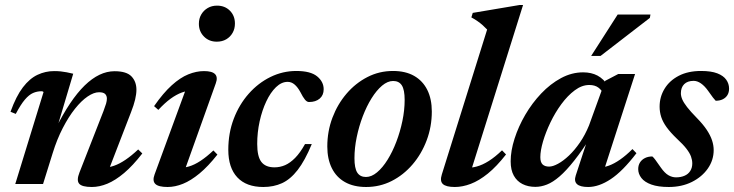

<svg xmlns="http://www.w3.org/2000/svg" viewBox="-20 -735 2932 767"><path d="M43 -280 22 -288.5Q44.5 -351 71.5 -386.2Q98.5 -421.5 130 -436.2Q161.5 -451 196 -451Q210.5 -451 222.5 -449.8Q234.5 -448.5 246.5 -446.2Q258.5 -444 272.5 -440.5L205.5 -216L202 -220.5Q231 -278.5 260 -321.8Q289 -365 318.2 -393.5Q347.5 -422 377.2 -436.2Q407 -450.5 437.5 -450.5Q485.5 -450.5 505.2 -429.8Q525 -409 525 -376.5Q525 -359.5 519.8 -337.2Q514.5 -315 503.5 -287L407 -37L394 -65.5Q414.5 -65.5 436 -73Q457.5 -80.5 481.5 -96.8Q505.5 -113 532 -138L548.5 -122Q510.5 -73 475.8 -43.8Q441 -14.5 409 -1.2Q377 12 347 12Q307.5 12 296.2 -1.2Q285 -14.5 297.5 -46L393.5 -291.5Q400.5 -310 403.8 -321.2Q407 -332.5 407 -341Q407 -352.5 400 -359.5Q393 -366.5 375.5 -366.5Q355 -366.5 330 -349.5Q305 -332.5 279.5 -300.5Q254 -268.5 230.8 -223.5Q207.5 -178.5 190.5 -123.5L152 0H41L154 -367.5Q152.5 -368.5 150.8 -369.5Q149 -370.5 146 -370.5Q128 -370.5 112 -363.5Q96 -356.5 79.5 -337.2Q63 -318 43 -280Z M597.5 -38 728 -393.5 750 -372.5Q728.5 -373.5 706.5 -365.5Q684.5 -357.5 661.2 -340.5Q638 -323.5 612.5 -296L595.5 -311Q632 -363.5 666 -394.2Q700 -425 732.2 -438Q764.5 -451 795 -451Q827.5 -451 839.2 -438.8Q851 -426.5 842 -402L711.5 -37L691 -65Q712.5 -63.5 734.8 -70Q757 -76.5 781.2 -92.5Q805.5 -108.5 832.5 -134L848.5 -117.5Q811.5 -70.5 777 -42Q742.5 -13.5 711 -0.8Q679.5 12 649.5 12Q613 12 600.5 -0.2Q588 -12.5 597.5 -38ZM774.5 -640Q774.5 -661 784 -677.2Q793.5 -693.5 809.8 -703Q826 -712.5 847 -712.5Q878.5 -712.5 898.5 -692.2Q918.5 -672 918.5 -641Q918.5 -620 909.2 -603.8Q900 -587.5 883.8 -578Q867.5 -568.5 846 -568.5Q815 -568.5 794.8 -589Q774.5 -609.5 774.5 -640Z M1129 -408Q1104.5 -408 1082.5 -386.8Q1060.5 -365.5 1043.8 -330Q1027 -294.5 1017.2 -250.2Q1007.5 -206 1007.5 -160Q1007.5 -109.5 1024.2 -88Q1041 -66.5 1076.5 -66.5Q1098.5 -66.5 1118.8 -75.2Q1139 -84 1159 -104.2Q1179 -124.5 1198.5 -159.5H1225.5Q1198 -93 1169 -55.8Q1140 -18.5 1106.5 -3.2Q1073 12 1032 12Q964 12 928 -26.5Q892 -65 892 -136.5Q892 -203.5 913.8 -260.5Q935.5 -317.5 973.5 -360.5Q1011.5 -403.5 1060.5 -427.5Q1109.5 -451.5 1163.5 -451.5Q1220.5 -451.5 1246.8 -430Q1273 -408.5 1273 -378.5Q1273 -354.5 1257 -341Q1241 -327.5 1215 -327.5Q1206.5 -327 1198.2 -337Q1190 -347 1180 -367Q1169.5 -386.5 1157 -397.2Q1144.5 -408 1129 -408Z M1550 -451.5Q1600 -451.5 1634.5 -431.8Q1669 -412 1687 -375.8Q1705 -339.5 1705 -289.5Q1705 -229 1684.5 -174.5Q1664 -120 1628 -78Q1592 -36 1544.8 -12Q1497.5 12 1442.5 12Q1393 12 1358.2 -7.5Q1323.5 -27 1305.5 -63.5Q1287.5 -100 1287.5 -149.5Q1287.5 -210.5 1308 -264.8Q1328.5 -319 1364.5 -361Q1400.5 -403 1447.8 -427.2Q1495 -451.5 1550 -451.5ZM1442 -28Q1464 -28 1486.2 -46.5Q1508.5 -65 1528.2 -96.8Q1548 -128.5 1563.2 -168.5Q1578.5 -208.5 1587.5 -251.8Q1596.5 -295 1596.5 -336Q1596.5 -376.5 1585.2 -394Q1574 -411.5 1550.5 -411.5Q1528.5 -411.5 1506.2 -392.8Q1484 -374 1464.2 -342.2Q1444.5 -310.5 1429.2 -270.5Q1414 -230.5 1405 -187.2Q1396 -144 1396 -103Q1396 -63 1407.2 -45.5Q1418.5 -28 1442 -28Z M1926 -617Q1917 -626.5 1908 -634.5Q1899 -642.5 1888 -650.2Q1877 -658 1863 -665.5L1868.5 -683.5L2055.5 -715H2069.5L1857.5 -39.5L1840 -65.5Q1861.5 -63.5 1884.5 -69.8Q1907.5 -76 1932.8 -92Q1958 -108 1985.5 -134.5L2001.5 -118Q1964 -70 1928.8 -41.5Q1893.5 -13 1860.5 -0.5Q1827.5 12 1797 12Q1762 12 1749.2 0.2Q1736.5 -11.5 1745 -38Z M2280 -34 2334 -198.5 2346.5 -198Q2306.5 -134.5 2274.2 -93.8Q2242 -53 2215.2 -30Q2188.5 -7 2165 2.2Q2141.5 11.5 2118.5 11.5Q2089.5 11.5 2067.2 0.2Q2045 -11 2032.5 -33.5Q2020 -56 2020 -90.5Q2020 -132.5 2035.5 -181Q2051 -229.5 2078.2 -276.2Q2105.5 -323 2142 -361.5Q2178.5 -400 2221.2 -423Q2264 -446 2309.5 -446Q2342.5 -446 2367 -433Q2391.5 -420 2411.5 -390L2390 -359.5Q2384.5 -374.5 2370.5 -385Q2356.5 -395.5 2334 -395.5Q2304.5 -395.5 2276 -374.2Q2247.5 -353 2222.5 -319Q2197.5 -285 2178.8 -245.8Q2160 -206.5 2149.2 -169.8Q2138.5 -133 2138.5 -107Q2138.5 -87 2147.5 -78.2Q2156.5 -69.5 2173.5 -69.5Q2188.5 -69.5 2209.2 -80.8Q2230 -92 2252.8 -113.5Q2275.5 -135 2296.5 -165.5Q2317.5 -196 2333 -234L2397.5 -412L2450 -439.5H2517L2387 -37.5L2371.5 -66Q2390.5 -65.5 2412 -73.2Q2433.5 -81 2457.2 -97.5Q2481 -114 2506.5 -139.5L2522.5 -123Q2467.5 -51 2420 -19.5Q2372.5 12 2329.5 12Q2297.5 12 2285 0.5Q2272.5 -11 2280 -34ZM2341.5 -511.5 2447.5 -677H2578.5L2576 -663.5L2379 -511.5Z M2586 -110Q2591 -106 2597.8 -96.8Q2604.5 -87.5 2620 -65.5Q2635.5 -43.5 2650.2 -35Q2665 -26.5 2680.5 -26.5Q2699.5 -26.5 2714.2 -32.8Q2729 -39 2737.2 -51.8Q2745.5 -64.5 2745.5 -82Q2745.5 -95.5 2740.5 -109.5Q2735.5 -123.5 2722.2 -140.8Q2709 -158 2683.5 -181.5Q2658.5 -205.5 2643.2 -226.5Q2628 -247.5 2621.5 -267.5Q2615 -287.5 2615 -309Q2615 -348 2634.8 -380.5Q2654.5 -413 2691.5 -432.2Q2728.5 -451.5 2780.5 -451.5Q2821 -451.5 2845.5 -442Q2870 -432.5 2881.2 -416.5Q2892.5 -400.5 2892.5 -381Q2892.5 -366 2886 -355.2Q2879.5 -344.5 2867.5 -338.5Q2855.5 -332.5 2839 -332.5Q2835 -337 2828.2 -345.2Q2821.5 -353.5 2808.5 -372.5Q2795 -391.5 2780.2 -401.8Q2765.5 -412 2751 -412Q2726.5 -412 2713.2 -398.8Q2700 -385.5 2700 -362.5Q2700 -351 2705.5 -338Q2711 -325 2724.8 -307.2Q2738.5 -289.5 2763.5 -264Q2789 -238 2803.5 -216Q2818 -194 2824.5 -174.2Q2831 -154.5 2831 -135.5Q2831 -95.5 2807.8 -62Q2784.5 -28.5 2744 -8.2Q2703.5 12 2651.5 12Q2609 12 2582 2.2Q2555 -7.5 2542.2 -24Q2529.5 -40.5 2529.5 -59.5Q2529.5 -74.5 2536.5 -85.8Q2543.5 -97 2556.2 -103.5Q2569 -110 2586 -110Z"/></svg>

Font: Newsreader 24pt SemiBold
Style: Italic
Weight: 600
Italic angle: -17°
Designer: Hugues Gentile
Foundry: Production Type
Version: Version 1.003